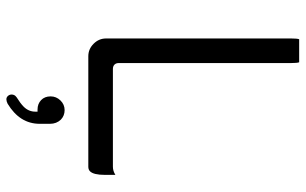

<svg xmlns="http://www.w3.org/2000/svg" viewBox="-198 -509 958 602"><g transform="rotate(90 281.0 -208.0)"><path d="M305.2 247.1Q368.2 209 368.2 146.5V114.3Q368.2 93.8 355 80.1Q342.8 68.4 325.2 68.4Q307.6 68.4 294.9 81.5Q282.2 94.7 282.2 112.3Q282.2 130.9 293.9 142.1Q305.7 153.3 323.2 153.3H330.1V160.2Q330.1 181.2 314.5 196.8Q304.2 207 285.2 218.8Q279.8 222.7 278.1 226.6Q276.4 230.5 276.4 234.4Q276.4 241.2 280.8 246.1Q285.2 251 291.3 251Q297.4 251 305.2 247.1ZM103 -667Q100.6 -660.6 100.6 -641.6V-61.5Q100.6 -39.1 117.2 -22.5Q133.8 -5.9 156.2 -5.9H502.9Q511.7 -5.9 517.1 -11.2Q528.3 -22.5 528.3 -57.6V-90.8Q516.1 -83 502.9 -83H196.3Q187.5 -83 182.6 -87.9Q177.7 -92.8 177.7 -101.6V-641.6Q177.7 -660.6 175.3 -667Z"/></g></svg>

Font: YuPearl-Light
Style: Light
Weight: 300
Designer: Max Yao
Foundry: Max-Everyday
Version: Version 1.011; ttfautohint (v1.8.3)